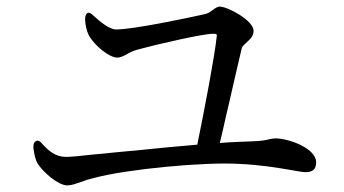

<svg xmlns="http://www.w3.org/2000/svg" viewBox="-20 -652 1040 580"><path d="M183 -92C197 -92 209 -97 227 -103C237 -107 249 -111 266 -115C365 -141 593 -163 701 -157C768 -154 820 -145 855 -139C878 -135 893 -132 903 -132C923 -132 935 -139 935 -162C935 -204 852 -234 812 -234C807 -234 803 -233 796 -232C786 -229 770 -226 741 -225C712 -224 678 -223 644 -220L653 -258C659 -286 666 -315 673 -345C688 -410 702 -472 710 -505C711 -510 715 -515 721 -520C727 -526 732 -530 738 -537C742 -542 746 -549 746 -559C746 -590 668 -632 644 -632C636 -632 630 -627 620 -620C615 -616 607 -610 593 -608C548 -598 383 -563 331 -563C310 -563 282 -587 263 -604C255 -612 250 -615 245 -613C240 -611 237 -604 237 -593C238 -577 241 -560 248 -546C266 -513 311 -478 334 -478C345 -478 356 -484 370 -492C377 -496 387 -500 399 -503C445 -516 592 -550 623 -550C634 -550 635 -549 635 -544C628 -479 598 -323 576 -215C516 -210 453 -204 396 -198C370 -196 345 -193 321 -191C303 -189 285 -187 269 -186C225 -181 193 -178 180 -178C148 -178 127 -196 109 -216C101 -226 95 -229 89 -226C83 -223 80 -216 81 -204C84 -183 87 -170 93 -159C108 -134 155 -92 183 -92Z"/></svg>

Font: 寒蝉锦书宋 Text
Style: Regular
Weight: 400
Designer: 寒蝉锦书宋{Warren} 思源宋体{Ryoko NISHIZUKA 西塚涼子 (kana & ideographs); Frank Grießhammer (Latin, Greek & Cyrillic); Wenlong ZHANG 
Foundry: Adobe & ChillType
Version: Version 2.000;Glyphs 3.1.1 (3135)